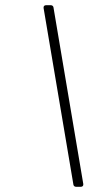

<svg xmlns="http://www.w3.org/2000/svg" viewBox="-20 -720 396 740"><path d="M301 -11 186 -692C185 -697 181 -700 175 -700H158C151 -700 147 -696 148 -689L263 -8C264 -3 268 0 274 0H291C298 0 302 -4 301 -11Z"/></svg>

Font: Barlow ExtraLight
Style: Italic
Weight: 275
Italic angle: -7°
Designer: Jeremy Tribby
Foundry: Tribby Type
Version: Version 1.422;hotconv 1.0.109;makeotfexe 2.5.65596